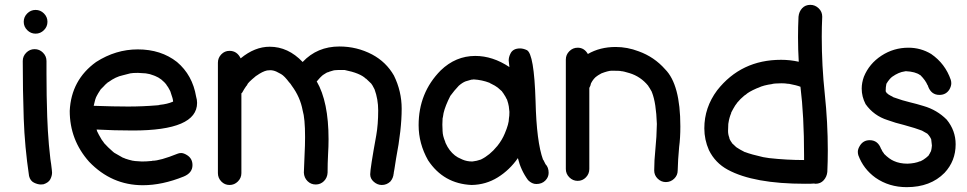

<svg xmlns="http://www.w3.org/2000/svg" viewBox="-20 -747 3992 793"><path d="M127 -608Q107 -608 92.5 -622.5Q78 -637 78 -657Q78 -677 92.5 -691.5Q107 -706 127 -706Q147 -706 161.5 -691.5Q176 -677 176 -657Q176 -637 161.5 -622.5Q147 -608 127 -608ZM194 -46Q195 -40 195 -34Q195 -21 188 -7Q181 7 160 14Q154 15 149 15Q136 15 120.5 7.5Q105 0 100 -20Q82 -141 78 -257.5Q74 -374 74 -495Q74 -515 88.5 -529.5Q103 -544 123 -544Q143 -544 157.5 -529.5Q172 -515 172 -495V-443Q172 -351 175 -265Q177 -207 182 -149L188 -91L190 -77Q190 -74 191 -71Q192 -59 194 -46Z M570 18Q441 18 348 -79Q268 -169 268 -289Q274 -417 377 -491Q458 -543 549 -543Q645 -543 711 -491Q775 -437 790 -348Q794 -335 794 -322Q794 -208 529 -208Q453 -208 379 -212L381 -205L388 -191L400 -170L409 -158V-157Q426 -138 447 -120L452 -116L487 -96Q488 -96 490 -95Q492 -94 494 -93.5Q496 -93 497 -92Q511 -87 529 -83Q534 -83 536 -82L566 -80Q585 -80 604 -82Q609 -82 609 -83Q641 -83 713 -112Q720 -115 728 -115Q739 -115 753 -106Q775 -92 775 -65Q775 -33 739 -18Q650 18 570 18ZM509 -307Q569 -307 629 -312Q633 -313 638 -313Q638 -314 640 -314Q671 -317 694 -327H695Q695 -338 685 -365Q685 -368 683 -370V-371Q674 -389 667 -397V-398Q659 -408 649 -416L647 -418Q634 -428 621 -433L616 -435Q599 -442 582 -444L550 -446Q528 -446 518 -444L487 -436Q458 -430 428 -408Q425 -408 422 -403H421Q414 -397 408 -390L396 -378Q384 -360 378 -348V-347Q378 -346 377 -346Q373 -336 371 -326.5Q369 -317 367 -310Q450 -307 509 -307Z M1557 17Q1539 17 1524 4Q1509 -9 1509 -27Q1509 -51 1534 -188Q1542 -233 1542 -291Q1542 -337 1527 -378Q1517 -398 1513 -402L1492 -422H1491Q1468 -445 1403 -458Q1367 -458 1362.5 -457Q1358 -456 1357 -456Q1336 -450 1336 -449Q1331 -449 1315 -438Q1314 -436 1312 -436Q1301 -426 1292 -415Q1291 -413 1288 -411Q1337 -327 1337 -172Q1337 -141 1335 -110Q1333 -72 1333 -34Q1332 -13 1318 1Q1304 15 1284 15Q1264 15 1250 1Q1236 -13 1235 -34Q1236 -73 1238 -109.5Q1240 -146 1240 -181Q1240 -258 1230 -291Q1220 -346 1185 -393L1179 -402Q1178 -402 1177 -404Q1176 -406 1175 -406Q1155 -433 1141 -441L1122 -451Q1109 -457 1096 -457L1083 -456Q1064 -452 1039 -434Q1037 -434 1036 -432Q1003 -405 1001 -397Q1000 -393 998 -393Q988 -379 980 -364Q978 -363 977 -361V-32Q977 -12 962.5 2.5Q948 17 928 17Q908 17 894 2.5Q880 -12 880 -32V-488Q880 -508 894 -522.5Q908 -537 928 -537Q959 -537 974 -506Q1032 -554 1094 -554Q1170 -554 1230 -491Q1290 -555 1382 -555Q1454 -555 1517 -522Q1575 -491 1607 -435Q1639 -370 1639 -298Q1639 -212 1616 -93Q1607 -34 1606 -32Q1605 -12 1592 3Q1577 17 1557 17ZM1606 -28Q1606 -33 1607 -34Z M1808 -204Q1808 -207 1807 -208ZM1931 -80Q1949 -82 1966 -88Q2003 -106 2033 -143Q2034 -143 2034 -144Q2054 -169 2065 -196Q2082 -236 2082 -258Q2084 -267 2084 -285Q2083 -297 2081.5 -307.5Q2080 -318 2074 -336Q2074 -337 2073 -337Q2070 -345 2058 -363Q2055 -366 2053 -370Q2038 -384 2036 -385Q2026 -393 2007 -402Q2004 -403 2002 -405Q1971 -417 1936 -419Q1934 -418 1927 -418L1903 -411Q1890 -406 1875 -393Q1856 -373 1840 -351Q1819 -310 1812 -280Q1809 -260 1808 -258L1807 -232L1808 -206Q1808 -187 1819 -161Q1819 -159 1821 -155Q1835 -124 1859 -105Q1863 -103 1871 -97L1890 -88Q1908 -80 1931 -80ZM2082 -258 2083 -263V-259ZM1928 17Q1812 12 1748 -85Q1709 -154 1709 -230Q1709 -364 1800 -456Q1862 -516 1943 -516Q2015 -516 2084 -470L2081 -497Q2081 -511 2088 -525Q2098 -547 2128 -547Q2141 -547 2156 -540Q2186 -525 2192 -329Q2196 -161 2223 -87H2224L2233 -69Q2246 -56 2246 -33Q2246 -15 2232 -1Q2218 13 2195 13Q2177 13 2161 -3Q2131 -44 2119 -94Q2085 -45 2036 -14.5Q1987 16 1928 17Z M2730 5Q2711 5 2696.5 -9Q2682 -23 2682 -43Q2682 -84 2687 -132Q2692 -180 2693 -235Q2690 -322 2673 -365Q2672 -366 2672 -368Q2662 -386 2658 -391L2657 -393Q2626 -431 2580 -445Q2554 -453 2546 -453Q2542 -455 2505 -455Q2490 -454 2464 -444Q2448 -435 2446 -433Q2432 -424 2421 -403Q2419 -392 2414 -384V-49Q2414 -29 2400 -14.5Q2386 0 2366 0Q2346 0 2331.5 -14.5Q2317 -29 2317 -49V-501Q2317 -521 2331.5 -535.5Q2346 -550 2366 -550Q2393 -550 2408 -524Q2458 -553 2523 -553Q2571 -553 2618 -535Q2682 -512 2727 -461Q2790 -398 2790 -225Q2790 -177 2785 -140Q2780 -87 2779 -43Q2779 -23 2764.5 -9Q2750 5 2730 5Z M3301 -86V-105Q3301 -268 3286 -389H3285Q3270 -395 3238 -401H3234Q3223 -403 3207 -403L3181 -402Q3180 -402 3177.5 -401.5Q3175 -401 3173 -401Q3171 -401 3170 -400Q3133 -395 3113 -385L3105 -382Q3071 -367 3060 -356Q3059 -356 3057.5 -354.5Q3056 -353 3054 -352Q3038 -339 3024 -322L3023 -320Q3018 -315 3008 -297L3000 -282V-280Q2992 -261 2989 -241L2988 -235Q2987 -221 2987 -206Q2987 -192 2992 -179Q2992 -172 3003 -157V-156Q3014 -145 3019 -141Q3019 -140 3020 -140Q3021 -140 3021 -139Q3036 -129 3056 -119H3057Q3083 -109 3132 -98L3157 -94Q3229 -86 3301 -86ZM3305 12Q3093 12 2986 -46Q2934 -74 2908 -127Q2889 -170 2889 -217Q2889 -303 2942 -374Q3041 -500 3206 -500Q3243 -500 3279 -492Q3276 -543 3276 -593Q3276 -636 3278 -678Q3280 -699 3293 -713Q3306 -727 3327 -727Q3346 -727 3361 -713Q3376 -699 3376 -678Q3374 -636 3374 -595Q3374 -476 3386.5 -359Q3399 -242 3399 -125Q3399 -81 3397 -37Q3395 -17 3382 -2.5Q3369 12 3348 12L3342 11Q3336 12 3305 12Z M3647 -412H3648V-413ZM3643 -363Q3642 -363 3642 -364ZM3725 26Q3652 26 3596 -13Q3546 -49 3525 -106Q3523 -113 3523 -120Q3523 -132 3532 -146Q3546 -168 3572 -168Q3606 -168 3619 -132Q3620 -132 3620 -131Q3624 -121 3631 -113V-112Q3653 -90 3672 -82Q3696 -71 3728 -71Q3759 -72 3780 -81H3782Q3793 -86 3805 -95.5Q3817 -105 3817 -108Q3820 -112 3822 -117Q3827 -122 3829 -146L3826 -172Q3820 -185 3810 -195L3787 -208Q3785 -208 3781 -210Q3767 -216 3713 -231Q3679 -239 3646 -251Q3589 -269 3555 -317Q3539 -348 3539 -381Q3539 -405 3548 -430Q3570 -484 3620.5 -517Q3671 -550 3732 -550Q3783 -550 3826 -524Q3884 -484 3907 -417Q3909 -410 3909 -403Q3909 -391 3901 -377Q3887 -355 3860 -355Q3826 -355 3813 -391Q3813 -395 3811 -395Q3803 -415 3781 -437H3780Q3761 -451 3721 -453Q3719 -452 3716 -452Q3692 -449 3665 -430Q3654 -422 3641 -401Q3638 -388 3638 -370L3644 -360L3643 -363L3648 -358Q3657 -352 3666 -348Q3668 -346 3671 -345Q3674 -344 3677 -343Q3707 -332 3736.5 -325Q3766 -318 3795 -309Q3850 -293 3890 -253Q3927 -208 3927 -151Q3927 -82 3881 -33Q3823 26 3725 26Z"/></svg>

Font: Bad Comic
Style: Regular
Weight: 400
Designer: GGBotNet
Foundry: f0n7
Version: 0.9